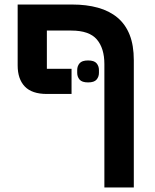

<svg xmlns="http://www.w3.org/2000/svg" viewBox="-20 -628 683 848"><path d="M441 -345Q441 -415 407.5 -454Q374 -493 295 -493H187V-324H296V-213H187Q121 -213 89.5 -246Q58 -279 58 -339V-608H299Q362 -608 412.5 -594Q463 -580 498.5 -550.5Q534 -521 552.5 -474.5Q571 -428 571 -362V200H441ZM369 -264Q342 -264 331.5 -276.5Q321 -289 321 -306V-319Q321 -336 331.5 -348.5Q342 -361 369 -361Q396 -361 406.5 -348.5Q417 -336 417 -319V-306Q417 -289 406.5 -276.5Q396 -264 369 -264Z"/></svg>

Font: IBM Plex Sans Hebrew SmBld
Style: Regular
Weight: 600
Designer: Mike Abbink, Paul van der Laan, Pieter van Rosmalen, Yanek Iontef
Foundry: Bold Monday
Version: Version 1.3